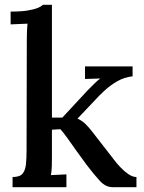

<svg xmlns="http://www.w3.org/2000/svg" viewBox="-20 -775 596 795"><path d="M32 0V-42Q62 -42 73.5 -56Q85 -70 87.5 -95Q90 -120 90 -153L91 -605Q91 -622 91.5 -639.5Q92 -657 94 -677Q77 -676 58 -675.5Q39 -675 24 -674V-727Q68 -727 94.5 -731.5Q121 -736 136 -742Q151 -748 157 -755H195V-288H238L343 -401Q359 -417 371 -429Q383 -441 395 -450L332 -448V-500H529V-459Q494 -455 465.5 -438.5Q437 -422 414 -401Q391 -380 375 -362L301 -284Q320 -275 334 -261.5Q348 -248 364 -227L434 -137Q439 -131 450.5 -115.5Q462 -100 478 -83Q494 -66 511.5 -54Q529 -42 545 -42V0H446Q417 0 392.5 -27Q368 -54 339 -92Q315 -124 295 -152.5Q275 -181 258.5 -204Q242 -227 230 -240L195 -238V-124Q195 -106 194.5 -87.5Q194 -69 191 -50Q207 -51 224 -51.5Q241 -52 255 -53V0Z"/></svg>

Font: Lora Medium
Style: Regular
Weight: 500
Designer: Olga Karpushina, Alexei Vanyashin (Cyrillic)
Foundry: Cyreal
Version: Version 3.004